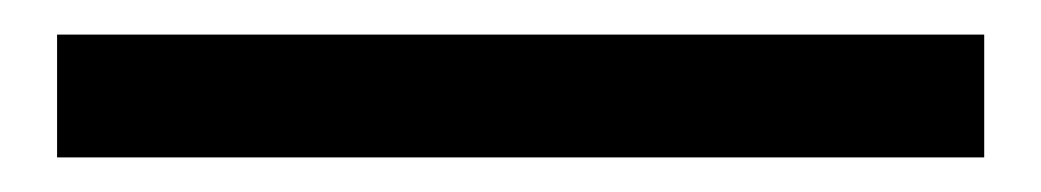

<svg xmlns="http://www.w3.org/2000/svg" viewBox="-20 55 602 111"><path d="M13 146H549V75H13Z"/></svg>

Font: Noto Sans JP Medium
Style: Regular
Weight: 500
Designer: Ryoko NISHIZUKA  (kana, bopomofo & ideographs); Paul D. Hunt (Latin, Greek & Cyrillic); Sandoll Communications , Soo-you
Foundry: Adobe
Version: Version 2.002;hotconv 1.0.116;makeotfexe 2.5.65601